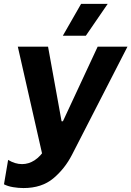

<svg xmlns="http://www.w3.org/2000/svg" viewBox="-39 -759 672 983"><path d="M-18.6 184.6 2.6 59.6Q38 81.2 74 81.2Q107.6 81.2 137.9 61.7Q168.2 42.2 195.2 0.2L182.8 55.2L52.2 -520H207L276.2 -138.2H283.2L461 -520H613.6L330 32.6Q293 105 233.7 154.4Q174.4 203.8 81.2 203.8Q55 203.8 27.8 199.2Q0.6 194.6 -18.6 184.6ZM282.8 -576.2 376.2 -739.2H512.4L400.6 -576.2Z"/></svg>

Font: Fixel Italic Variable 20240409 Display Thin
Style: Italic
Weight: 100
Italic angle: -10°
Designer: AlfaBravo + MacPaw
Foundry: Kyrylo Tkachov, Marchela Mozhyna, Serhii Makarenko, Maria Weinstein, Zakhar Kryvoshyya
Version: Version 1.211;Glyphs 3.2 (3225)